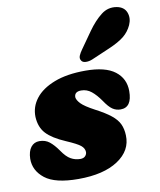

<svg xmlns="http://www.w3.org/2000/svg" viewBox="-86 -826 760 910"><g transform="rotate(-10 294.0 -371.5)"><path d="M243 -77Q259 -77 267 -85.5Q275 -94 275 -105Q274.5 -122.5 258.5 -136Q242.5 -149.5 190 -172Q127 -199 98.8 -229.5Q70.5 -260 68 -310Q66.5 -358.5 97 -398Q127.5 -437.5 188.5 -461.2Q249.5 -485 339 -485Q434.5 -485 480.8 -449.5Q527 -414 527 -354Q527 -275 472 -275Q450.5 -275 433.2 -286.8Q416 -298.5 395 -330Q373.5 -361 351.8 -378.5Q330 -396 303 -396Q270 -396 270 -369Q271.5 -355 288.2 -337.5Q305 -320 352 -295Q399 -270.5 425.5 -249.2Q452 -228 463 -204.5Q474 -181 475 -150Q478 -76.5 409 -30.8Q340 15 218 15Q106.5 15 57.5 -23.5Q8.5 -62 9 -119Q10 -155 25.2 -174.5Q40.5 -194 66 -194Q94.5 -194 114.5 -178Q134.5 -162 154 -134Q176.5 -100.5 197.8 -88.8Q219 -77 243 -77ZM397 -666Q429 -711 462.8 -737.2Q496.5 -763.5 538 -756Q573 -749.5 583.8 -721.2Q594.5 -693 580.5 -661.5Q566.5 -631 541.2 -610.5Q516 -590 468.5 -569.5L380 -531.5Q364 -525 348.8 -525.5Q333.5 -526 327.5 -535.5Q320 -546.5 325.5 -559.8Q331 -573 342 -588Z"/></g></svg>

Font: Fraunces 9pt S100 Black
Style: Italic
Weight: 900
Italic angle: -16°
Version: Version 1.000; ttfautohint (v1.8.3)